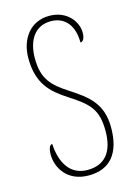

<svg xmlns="http://www.w3.org/2000/svg" viewBox="-113 -785 608 857"><g transform="rotate(-15 191.0 -357.0)"><path d="M189 10C289 10 340 -54 340 -172C340 -284 277 -328 204 -376C127 -425 91 -463 91 -557C91 -638 127 -699 202 -699C270 -699 306 -648 306 -573C317 -573 327 -584 327 -614C327 -664 283 -724 202 -724C113 -724 63 -653 63 -565C63 -447 118 -398 187 -353C276 -296 312 -264 312 -163C312 -65 269 -15 190 -15C105 -15 71 -88 67 -168C51 -168 48 -140 48 -124C48 -64 89 10 189 10Z"/></g></svg>

Font: Noto Serif Armenian ExtraCondensed Thin
Style: Regular
Weight: 100
Width: 2
Designer: Monotype Design Team
Foundry: Monotype Imaging Inc.
Version: Version 2.008